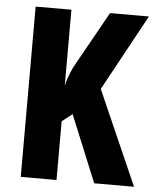

<svg xmlns="http://www.w3.org/2000/svg" viewBox="-52 -758 644 802"><g transform="rotate(5 270.0 -357.0)"><path d="M540 0H373L258 -280L215 -246V0H65V-714H215V-394Q220 -424 243 -474L377 -714H540L366 -395Z"/></g></svg>

Font: Noto Sans Tamil ExtraCondensed ExtraBold
Style: Regular
Weight: 800
Width: 2
Designer: Jelle Bosma - Monotype Design Team
Foundry: Monotype Imaging Inc.
Version: Version 2.004; ttfautohint (v1.8.4.7-5d5b)